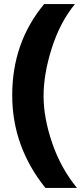

<svg xmlns="http://www.w3.org/2000/svg" viewBox="-20 -727 398 943"><path d="M358 196H203Q40 -7 40 -259Q40 -519 197 -707H348Q275 -618 234.5 -491Q194 -364 194 -255Q194 -149 236 -25.5Q278 98 358 196Z"/></svg>

Font: Hind Guntur
Style: Bold
Weight: 700
Designer: Manushi Parikh, Hitesh Malaviya
Foundry: Indian Type Foundry
Version: Version 1.002;PS 1.0;hotconv 1.0.86;makeotf.lib2.5.63406; tt